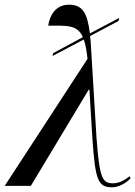

<svg xmlns="http://www.w3.org/2000/svg" viewBox="-49 -790 575 816"><path d="M-29 0H82L328 -409H331L344 -197C356 -26 367 6 427 6C455 6 486 -11 506 -32L502 -41C482 -25 458 -11 431 -11C385 -11 374 -34 361 -206L338 -586C337 -605 336 -621 334 -637L455 -701L458 -714L333 -648C322 -737 301 -770 244 -770C188 -770 162 -725 156 -681C238 -681 280 -685 303 -632L177 -564L174 -552L307 -622C314 -603 319 -576 323 -540Z"/></svg>

Font: Noto Serif Display SemiCondensed
Style: Italic
Weight: 400
Width: 4
Italic angle: -12°
Designer: Monotype Design Team
Foundry: Monotype Imaging Inc.
Version: Version 2.009